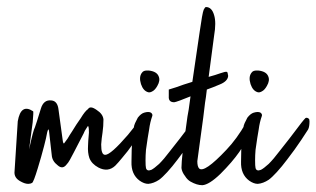

<svg xmlns="http://www.w3.org/2000/svg" viewBox="-20 -662 921 559"><path d="M76.6 -337.9C52.8 -353.8 37.8 -344.1 31.7 -308.9L22.4 -163.7C20.7 -150.5 26.8 -140.4 40.9 -133.3C48.8 -128.9 55.9 -126.7 62 -126.7C66.4 -126.7 70.2 -127.6 73.3 -129.4C76.3 -131.1 81.8 -145.2 89.8 -171.6C96.8 -194.5 103 -216 108.2 -236.3C112.6 -253 115.7 -266.6 117.5 -277.2C120.1 -286.9 121.9 -287.8 122.8 -279.8C126.3 -250.8 128.9 -227.5 130.7 -209.9C131.6 -198.4 137.3 -188.8 147.8 -180.8C157.5 -172 166.3 -172.9 174.2 -183.5C176.9 -186.1 180 -190.5 183.5 -196.7C187 -203.7 191 -211.2 195.4 -219.1C202.4 -232.3 209 -245.1 215.2 -257.4C222.2 -270.6 226.2 -278.5 227 -281.2L233.6 -291.7C237.2 -298.8 238.9 -293.5 238.9 -275.9C237.2 -256.5 236.3 -243.8 236.3 -237.6C235.4 -224.4 236.7 -212.5 240.2 -202C244.6 -190.5 253.4 -181.3 266.6 -174.2C285.1 -164.6 301.4 -166.3 315.5 -179.5C321.6 -185.7 328.2 -193.2 335.3 -202C346.7 -215.2 357.3 -228.8 367 -242.9C377.5 -257.8 383.7 -267.1 385.4 -270.6C389 -276.8 392.9 -286.4 397.3 -299.6C398.2 -303.2 398.6 -306.2 398.6 -308.9C397.8 -315 394.7 -317.2 389.4 -315.5C364.8 -284.7 352.5 -269.3 352.4 -269.3C319 -230.6 297 -211.2 286.4 -211.2C282 -211.2 279 -213.8 277.2 -219.1C275.4 -223.5 274.6 -231 274.6 -241.6C275.4 -253.9 276.8 -265.3 278.5 -275.9C280.3 -288.2 281.2 -301 281.2 -314.2C280.3 -324.7 273.7 -334 261.4 -341.9C249 -350.7 240.7 -351.6 236.3 -344.5C230.1 -340.1 223.1 -331.3 215.2 -318.1C206.4 -305.8 198 -293 190.1 -279.8C184.8 -271.9 180.4 -264.9 176.9 -258.7L166.3 -244.2C164.6 -244.2 163.2 -247.7 162.4 -254.8L150.5 -341.9C148.7 -359.5 141.7 -368.7 129.4 -369.6C114.4 -371.4 104.3 -363.4 99 -345.8C89.3 -314.2 83.6 -296.1 81.8 -291.7C78.3 -285.6 72.6 -264 64.7 -227L75.2 -306.2C77 -326.5 77.4 -337 76.6 -337.9Z M438 -411.8C444.2 -422.4 445.5 -431.6 442 -439.6C438.4 -449.2 428.8 -455 412.9 -456.7H407.6C405 -456.7 402.4 -456.3 399.7 -455.4C397.1 -454.5 394.9 -452.8 393.1 -450.1C387 -442.2 386.1 -431.2 390.5 -417.1C394.9 -403.9 401.9 -396 411.6 -393.4C415.1 -392.5 419.1 -393.4 423.5 -396C428.8 -398.6 433.6 -403.9 438 -411.8ZM399.7 -334C393.6 -332.2 387.4 -327.4 381.2 -319.4L373.3 -303.6C369.8 -297.4 367.2 -280.3 365.4 -252.1C363.6 -237.2 362.8 -216.9 362.8 -191.4C361.9 -166.8 369.8 -148.3 386.5 -136C395.3 -129.8 403.7 -126.7 411.6 -126.7C422.2 -127.6 432.7 -131.6 443.3 -138.6C449.4 -143 457.4 -150.5 467 -161C476.7 -171.6 486.8 -183.9 497.4 -198C512.4 -217.4 526 -236.3 538.3 -254.8C550.6 -273.2 557.2 -283.4 558.1 -285.1C560.8 -290.4 562.1 -298.3 562.1 -308.9C562.1 -313.3 561.2 -315.9 559.4 -316.8C555.9 -319.4 552.8 -319.9 550.2 -318.1C544.9 -312.8 534.8 -300.1 519.8 -279.8C512.8 -270.2 497.4 -250.4 473.6 -220.4C463.1 -206.4 453 -194.5 443.3 -184.8C433.6 -176 426.1 -170.3 420.8 -167.6C416.4 -165.9 412.9 -165.4 410.3 -166.3C407.6 -167.2 405.9 -169.4 405 -172.9C404.1 -176.4 403.7 -183.9 403.7 -195.4C403.7 -205 404.1 -215.2 405 -225.7C408.5 -251.2 411.6 -271 414.2 -285.1C416 -299.2 419.1 -312.4 423.5 -324.7C424.4 -328.2 423 -331.3 419.5 -334C415.1 -336.6 408.5 -336.6 399.7 -334Z M579.6 -641.5C577.8 -641.5 575.6 -638.9 573 -633.6C570.4 -627.4 566.4 -605.4 561.1 -567.6C555.8 -531.5 548.8 -483.6 540 -423.7C522.4 -418.4 506.6 -413.2 492.5 -407.9L471.4 -401.3V-381.5C470.5 -370 475.8 -364.3 487.2 -364.3C489 -364.3 494.7 -366.1 504.4 -369.6C513.2 -373.1 523.3 -377.1 534.7 -381.5C533 -370 531.2 -357.3 529.4 -343.2C526.8 -330 524.6 -315.9 522.8 -301C519.3 -274.6 515.8 -249 512.3 -224.4C509.6 -199.8 508.3 -182.6 508.3 -172.9C509.2 -165 512.7 -157.1 518.9 -149.2C523.3 -142.1 528.6 -136.8 534.7 -133.3C547 -126.3 558.5 -122.8 569 -122.8C582.2 -123.6 599.8 -134.6 621.8 -155.8C667.6 -201.5 694.9 -240.7 703.7 -273.2C708.1 -292.6 707.2 -303.2 701 -304.9C698.4 -305.8 696.6 -305.4 695.8 -303.6C678.2 -272.8 659.2 -246.8 639 -225.7C595.9 -180 569.5 -161.9 559.8 -171.6C556.3 -175.1 554.5 -182.2 554.5 -192.7C555.4 -201.5 557.6 -217.8 561.1 -241.6C564.6 -266.2 568.2 -292.2 571.7 -319.4C573.4 -334.4 575.2 -348.9 577 -363C578.7 -372.7 580.5 -385.4 582.2 -401.3C594.6 -405.7 606.9 -410.5 619.2 -415.8C635 -422 643.4 -430.3 644.3 -440.9C643.4 -448.8 642.1 -452.8 640.3 -452.8C637.7 -453.6 631.5 -452.3 621.8 -448.8C612.2 -445.3 600.7 -441.8 587.5 -438.2L603.4 -558.4C607.8 -583.9 607.8 -603.7 603.4 -617.8C599 -633.6 591 -641.5 579.6 -641.5Z M757 -411.8C763.2 -422.4 764.5 -431.6 761 -439.6C757.4 -449.2 747.8 -455 731.9 -456.7H726.6C724 -456.7 721.4 -456.3 718.7 -455.4C716.1 -454.5 713.9 -452.8 712.1 -450.1C706 -442.2 705.1 -431.2 709.5 -417.1C713.9 -403.9 720.9 -396 730.6 -393.4C734.1 -392.5 738.1 -393.4 742.5 -396C747.8 -398.6 752.6 -403.9 757 -411.8ZM718.7 -334C712.6 -332.2 706.4 -327.4 700.2 -319.4L692.3 -303.6C688.8 -297.4 686.2 -280.3 684.4 -252.1C682.6 -237.2 681.8 -216.9 681.8 -191.4C680.9 -166.8 688.8 -148.3 705.5 -136C714.3 -129.8 722.7 -126.7 730.6 -126.7C741.2 -127.6 751.7 -131.6 762.3 -138.6C768.4 -143 776.4 -150.5 786 -161C795.7 -171.6 805.8 -183.9 816.4 -198C831.4 -217.4 845 -236.3 857.3 -254.8C869.6 -273.2 876.2 -283.4 877.1 -285.1C879.8 -290.4 881.1 -298.3 881.1 -308.9C881.1 -313.3 880.2 -315.9 878.4 -316.8C874.9 -319.4 871.8 -319.9 869.2 -318.1C863.9 -312.8 853.8 -300.1 838.8 -279.8C831.8 -270.2 816.4 -250.4 792.6 -220.4C782.1 -206.4 772 -194.5 762.3 -184.8C752.6 -176 745.1 -170.3 739.8 -167.6C735.4 -165.9 731.9 -165.4 729.3 -166.3C726.6 -167.2 724.9 -169.4 724 -172.9C723.1 -176.4 722.7 -183.9 722.7 -195.4C722.7 -205 723.1 -215.2 724 -225.7C727.5 -251.2 730.6 -271 733.2 -285.1C735 -299.2 738.1 -312.4 742.5 -324.7C743.4 -328.2 742 -331.3 738.5 -334C734.1 -336.6 727.5 -336.6 718.7 -334Z"/></svg>

Font: Impossible
Style: Reguler
Weight: 400
Designer: Ahsan Design
Foundry: Designer
Version: Version 3.16.0